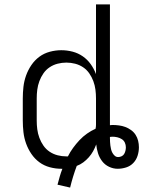

<svg xmlns="http://www.w3.org/2000/svg" viewBox="-20 -755 648 868"><path d="M240 80Q245 61 250 43.5Q255 26 262 8H257Q231 8 205 1Q179 -6 158 -21.5Q137 -37 122 -59Q107 -81 98 -106Q89 -131 86 -157.5Q83 -184 83 -210V-310Q83 -336 86 -362.5Q89 -389 98 -414Q107 -439 122 -461Q137 -483 158 -498.5Q179 -514 205 -521Q231 -528 257 -528Q283 -528 308 -521.5Q333 -515 354 -500.5Q375 -486 390 -465Q405 -444 414 -420V-735H477V-189Q480 -189 482.5 -189.5Q485 -190 488 -190Q503 -190 518 -188Q533 -186 546.5 -181Q560 -176 572.5 -167Q585 -158 593 -145.5Q601 -133 604.5 -118.5Q608 -104 608 -89Q608 -70 602 -51Q596 -32 582.5 -18Q569 -4 550 2Q531 8 512 8Q492 8 473 -1Q454 -10 441.5 -26.5Q429 -43 423 -62.5Q417 -82 415 -102Q409 -86 401 -71.5Q393 -57 381.5 -44Q370 -31 356.5 -21Q343 -11 327 -5Q318 19 310.5 43.5Q303 68 297 93ZM280 -48H287Q297 -68 310.5 -86.5Q324 -105 339.5 -121.5Q355 -138 373.5 -151Q392 -164 412 -173Q414 -182 414 -191.5Q414 -201 414 -210V-310Q414 -330 411.5 -349.5Q409 -369 402 -388Q395 -407 383.5 -423.5Q372 -440 355.5 -451Q339 -462 319.5 -467Q300 -472 280 -472Q260 -472 240.5 -467Q221 -462 204.5 -451Q188 -440 176.5 -423.5Q165 -407 158 -388Q151 -369 148.5 -349.5Q146 -330 146 -310V-210Q146 -190 148.5 -170.5Q151 -151 158 -132Q165 -113 176.5 -96.5Q188 -80 204.5 -69Q221 -58 240.5 -53Q260 -48 280 -48ZM514 -45Q522 -45 529.5 -48.5Q537 -52 541 -58.5Q545 -65 547 -73Q549 -81 549 -89Q549 -100 544.5 -110Q540 -120 530.5 -126Q521 -132 510 -134.5Q499 -137 488 -137Q485 -137 482.5 -136.5Q480 -136 477 -136V-131Q477 -122 477.5 -113.5Q478 -105 479 -97Q480 -89 482 -80.5Q484 -72 488 -64.5Q492 -57 498.5 -51Q505 -45 514 -45Z"/></svg>

Font: Iosevka Light Extended
Style: Regular
Weight: 300
Width: 7
Monospace: yes
Designer: Belleve Invis
Foundry: Belleve Invis
Version: Version 32.5.0; ttfautohint (v1.8.4)